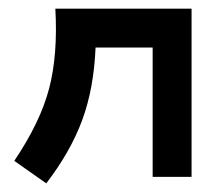

<svg xmlns="http://www.w3.org/2000/svg" viewBox="-20 -409 513 444"><path d="M108 -389H423V0H333V-299H201Q197 -204 170 -131Q143 -58 87 15L13 -37Q73 -126 93.5 -204Q114 -282 108 -389Z"/></svg>

Font: MB Grotesk
Style: Regular
Weight: 400
Designer: Nawras Khrais
Foundry: Nawras Khrais
Version: Version 1.000;PS 001.000;hotconv 1.0.88;makeotf.lib2.5.64775